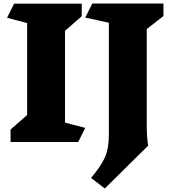

<svg xmlns="http://www.w3.org/2000/svg" viewBox="-20 -806 968 1090"><path d="M424 0H40V-71L134 -153V-675L20 -705L60 -785H444V-714L349 -631V-110L464 -80ZM813 -99Q813 -59 815.5 -25.5Q818 8 822 20L575 264L497 204Q557 133 577.5 83Q598 33 598 -41V-677L464 -706L504 -786H908V-715L813 -641Z"/></svg>

Font: Inknut Antiqua Black
Style: Regular
Weight: 900
Designer: Claus Eggers Sørensen
Foundry: Claus Eggers Sørensen
Version: Version 1.003; ttfautohint (v1.8.2) -l 8 -r 50 -G 200 -x 14 